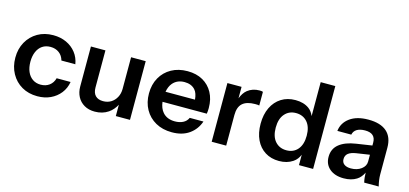

<svg xmlns="http://www.w3.org/2000/svg" viewBox="-61 -1128 3324 1560"><g transform="rotate(15 1600.5 -347.5)"><path d="M362.2 -114.4C342.2 -99.6 318 -92.2 289.6 -92.2C263.8 -92.2 241.2 -98.8 221.8 -112C202.5 -125.2 187.6 -143.8 177.3 -167.7C167 -191.5 161.8 -219.6 161.8 -251.9C161.8 -283.5 167 -311.2 177.3 -335.1C187.6 -359 202.3 -377.4 221.3 -390.3C240.4 -403.2 263.1 -409.7 289.6 -409.7C318 -409.7 342.2 -402.2 362.2 -387.4C382.2 -372.5 395.7 -351.9 402.8 -325.4H520C514.1 -361.6 500.6 -393.4 479.3 -420.8C458 -448.2 430.9 -469.5 398 -484.7C365.1 -499.8 328.3 -507.4 287.6 -507.4C238 -507.4 194.2 -496.4 156.5 -474.5C118.7 -452.6 89 -422.4 67.4 -384C45.8 -345.6 35 -301.6 35 -251.9C35 -202.2 45.8 -157.8 67.4 -118.8C89 -79.7 118.7 -49.2 156.5 -27.3C194.2 -5.4 238 5.6 287.6 5.6C328.3 5.6 364.9 -2 397.5 -17.1C430.1 -32.3 457.2 -53.6 478.8 -81C500.4 -108.5 514.1 -140.2 520 -176.4H402.8C395.7 -149.9 382.2 -129.3 362.2 -114.4Z M942.8 -497.7V-231.5C942.8 -205.1 937.2 -181.4 925.9 -160.4C914.5 -139.4 899.4 -123.1 880.4 -111.5C861.4 -99.9 839.2 -94.1 814.2 -94.1C786.3 -94.1 765 -101.8 749.7 -117.3C734.5 -132.8 727 -155.7 727 -186.1V-497.7H605V-160.9C605 -129.3 611.6 -100.9 624.8 -75.7C638.1 -50.5 657.1 -30.7 682 -16.2C706.8 -1.7 736.3 5.6 770.6 5.6C813.8 5.6 851.4 -5.2 883.3 -26.8C910.6 -45.3 931 -70.1 946.7 -99.3V-4H1065.8V-497.7Z M1629.4 -391.3C1609.4 -428 1581.4 -456.6 1545.2 -476.9C1509.1 -497.3 1466.5 -507.4 1417.4 -507.4C1365.8 -507.4 1320.7 -496.6 1281.9 -475C1243.2 -453.4 1213 -423.4 1191.4 -385C1169.8 -346.6 1159 -302.2 1159 -251.9C1159 -201.5 1169.8 -157 1191.4 -118.3C1213 -79.6 1243.4 -49.2 1282.4 -27.3C1321.5 -5.4 1367.1 5.6 1419.4 5.6C1477.5 5.6 1525.7 -7.9 1564.1 -35.1C1602.5 -62.2 1629.8 -98.9 1645.9 -145.4H1530.7C1521.7 -125.4 1507.5 -110.6 1488.1 -100.9C1468.7 -91.2 1446.2 -86.4 1420.4 -86.4C1375.8 -86.4 1341.5 -100.4 1317.3 -128.5C1298.9 -149.8 1287.5 -178.5 1283.1 -214.1H1655.6C1656.9 -221.9 1657.8 -229.6 1658.5 -237.4C1659.1 -245.1 1659.4 -253.5 1659.4 -262.5C1659.4 -311.6 1649.4 -354.5 1629.4 -391.3ZM1285.6 -299.3C1291 -329.2 1301.3 -354 1317.3 -372.9C1341.5 -401.3 1374.3 -415.5 1415.6 -415.5C1453.7 -415.5 1483.3 -403.8 1504.6 -380.6C1521.9 -361.8 1530.3 -333.3 1533.5 -299.3Z M2021.1 -507.4C1982.4 -507.4 1949.1 -496.4 1921.4 -474.5C1899.4 -457.1 1883.9 -431.5 1872.1 -401.4V-497.7H1753V-4.1H1875V-261.6C1875 -306.7 1886.7 -339.6 1909.9 -360.3C1933.1 -380.9 1968.3 -391.3 2015.4 -391.3C2023.8 -391.3 2030.9 -391.1 2036.7 -390.8C2042.5 -390.5 2047 -389.6 2050.2 -388.4V-503.5C2044.5 -506.1 2034.8 -507.4 2021.3 -507.4Z M2483.3 -701V-415.8C2473.4 -438.6 2460.2 -459 2439.7 -474C2409.4 -496.3 2371 -507.4 2324.5 -507.4C2279.4 -507.4 2239.8 -496.8 2206 -475.5C2172.1 -454.2 2145.8 -424.2 2127.1 -385.5C2108.4 -346.7 2099 -301.2 2099 -249C2099 -197.3 2108 -152.5 2126.1 -114.4C2144.2 -76.4 2169.8 -46.8 2203.1 -25.9C2236.3 -4.9 2275.5 5.6 2320.7 5.6C2365.2 5.6 2403.6 -5.2 2435.9 -26.8C2460.9 -43.5 2476.5 -66 2487.2 -91.5V-4.1H2606.2V-701ZM2450.9 -135.2C2427.3 -107.8 2395.8 -94.1 2356.5 -94.1C2317.1 -94.1 2285.5 -107.6 2261.6 -134.8C2237.7 -161.9 2225.8 -200.3 2225.8 -249.9C2225.8 -299.6 2237.7 -338.2 2261.6 -365.6C2285.5 -393 2316.8 -406.7 2355.5 -406.7C2394.9 -406.7 2426.5 -393.2 2450.4 -366.1C2474.2 -339 2486.2 -300.6 2486.2 -250.9C2486.2 -201.2 2474.4 -162.7 2450.9 -135.2Z M3147.7 -55.4C3145.5 -71.5 3144.4 -87.3 3144.4 -102.8V-326.4C3144.4 -385.8 3126.9 -430.8 3092.1 -461.4C3057.2 -492.1 3005.9 -507.4 2938.2 -507.4C2873 -507.4 2821.1 -493.2 2782.3 -464.8C2743.6 -436.4 2721.7 -399.3 2716.5 -353.5H2833.6C2837.5 -373.5 2848 -388.8 2865.1 -399.5C2882.2 -410.1 2905.3 -415.5 2934.3 -415.5C2964 -415.5 2986.1 -408.8 3000.6 -395.6C3015.1 -382.4 3022.4 -362.9 3022.4 -337.1V-312.4L2890.8 -292.5C2830.7 -283.5 2784.3 -265.7 2751.4 -239.3C2718.5 -212.8 2702 -177 2702 -131.8C2702 -89.9 2716.7 -56.5 2746 -31.7C2775.4 -6.8 2814.9 5.6 2864.6 5.6C2907.2 5.6 2943.2 -3.6 2972.5 -22C2996.5 -37 3013.6 -59.2 3026.6 -85.6C3026.9 -71.2 3027.5 -57.8 3028.7 -46.6C3030.3 -31.1 3032.7 -16.9 3035.9 -4H3157.9C3153.4 -22.1 3150 -39.2 3147.7 -55.3ZM3022.4 -177.3C3022.4 -152.2 3010.8 -130.9 2987.6 -113.5C2964.3 -96 2935.3 -87.3 2900.4 -87.3C2876.6 -87.3 2857.8 -92.3 2844.3 -102.3C2830.7 -112.3 2824 -126.7 2824 -145.4C2824 -166 2831.2 -182.2 2845.7 -193.8C2860.3 -205.4 2882 -213.5 2911.1 -218L3022.4 -234.9Z"/></g></svg>

Font: Diatome Semibold
Style: Regular
Weight: 600
Designer: 15.100.17
Foundry: 15.100.17
Version: Version 1.005;Fontself Maker 3.5.8